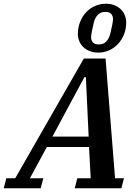

<svg xmlns="http://www.w3.org/2000/svg" viewBox="-74 -1013 749 1033"><path d="M-40 -54H8L377 -698H494L545 -54H593L579 0H328L342 -54H414L405 -222H178L87 -54H159L145 0H-54ZM208 -278H403L388 -598H380ZM458 -774Q482 -774 497 -789Q512 -804 519 -830Q526 -859 530 -880Q534 -901 534 -910Q534 -927 524.5 -938Q515 -949 492 -949Q468 -949 453 -934Q438 -919 431 -893Q424 -864 420 -843Q416 -822 416 -813Q416 -796 425.5 -785Q435 -774 458 -774ZM455 -730Q428 -730 407.5 -738.5Q387 -747 373 -761Q359 -775 352 -793Q345 -811 345 -831Q345 -865 357 -895Q369 -925 389 -946.5Q409 -968 436.5 -980.5Q464 -993 495 -993Q522 -993 542.5 -984.5Q563 -976 577 -962Q591 -948 598 -929.5Q605 -911 605 -892Q605 -857 593 -827.5Q581 -798 561 -776.5Q541 -755 513.5 -742.5Q486 -730 455 -730Z"/></svg>

Font: IBM Plex Serif SmBld
Style: Italic
Weight: 600
Italic angle: -14°
Designer: Mike Abbink, Paul van der Laan, Pieter van Rosmalen
Foundry: Bold Monday
Version: Version 3.001